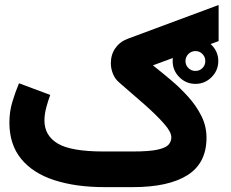

<svg xmlns="http://www.w3.org/2000/svg" viewBox="-20 -769 951 789"><path d="M689.5 -518.1Q689.5 -556.6 717 -584.2Q744.6 -611.8 783.2 -611.8Q821.8 -611.8 849.4 -584.2Q877 -556.6 877 -518.1Q877 -479.5 849.4 -451.9Q821.8 -424.3 783.2 -424.3Q744.6 -424.3 717 -451.9Q689.5 -479.5 689.5 -518.1ZM742.2 -518.1Q742.2 -501 754.2 -489.3Q766.1 -477.5 783.2 -477.5Q800.3 -477.5 812 -489.3Q823.7 -501 823.7 -518.1Q823.7 -535.2 812 -547.1Q800.3 -559.1 783.2 -559.1Q766.1 -559.1 754.2 -547.1Q742.2 -535.2 742.2 -518.1ZM524.9 -146.5Q593.8 -146.5 627.7 -154.1Q661.6 -161.6 672.9 -174.8Q684.1 -188 684.1 -204.6Q684.1 -227.1 653.3 -261.7Q622.6 -296.4 574 -339.4Q525.4 -382.3 470.7 -429.2Q452.6 -444.3 444.1 -465.8Q435.5 -487.3 435.5 -509.3Q435.5 -544.9 454.1 -571.3Q472.7 -597.7 505.4 -609.9L878.4 -748.5V-600.1L608.4 -500.5Q643.6 -472.7 681.9 -440.4Q720.2 -408.2 753.4 -371.3Q786.6 -334.5 807.6 -292.5Q828.6 -250.5 828.6 -203.1Q828.6 -98.6 750.5 -49.3Q672.4 0 525.4 0H410.2Q291.5 0 203.4 -28.6Q115.2 -57.1 66.9 -116.2Q18.6 -175.3 18.6 -265.6Q18.6 -310.1 30.8 -350.6Q43 -391.1 58.1 -426.8L186.5 -378.9Q178.2 -356.9 170.4 -328.4Q162.6 -299.8 162.6 -272.9Q163.1 -211.4 217.5 -179Q272 -146.5 405.3 -146.5Z"/></svg>

Font: Vazir Black FD
Style: Black-FD
Weight: 900
Designer: Saber Rastikerdar
Foundry: Saber Rastikerdar
Version: Version 30.0.0